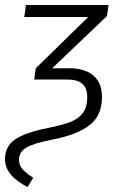

<svg xmlns="http://www.w3.org/2000/svg" viewBox="-42 -543 470 768"><path d="M-22 94Q-22 42 18.5 14.5Q59 -13 149 -31Q205 -42 238 -54.5Q271 -67 289 -90.5Q307 -114 307 -154Q307 -191 287 -208Q267 -225 227 -225H95L101 -270L311 -475H55L62 -523H392L386 -479L167 -270H234Q298 -270 332 -240.5Q366 -211 366 -155Q366 -81 316.5 -42.5Q267 -4 169 15Q92 30 63 47.5Q34 65 34 96Q34 117 47.5 133Q61 149 91 168L68 205Q-22 159 -22 94Z"/></svg>

Font: Fira Sans Condensed Light
Style: Italic
Weight: 300
Width: 3
Italic angle: -8°
Designer: Carrois Corporate & Edenspiekermann AG
Foundry: Carrois Corporate GbR & Edenspiekermann AG
Version: Version 4.203